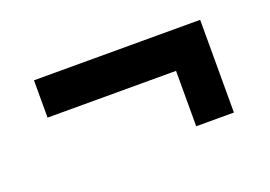

<svg xmlns="http://www.w3.org/2000/svg" viewBox="-50 -465 660 469"><g transform="rotate(-20 280.0 -230.5)"><path d="M61 -254H395V-110H493V-351H61Z"/></g></svg>

Font: RazerF5 SemiBold
Style: Regular
Weight: 600
Foundry: Razer Inc.
Version: Version 2